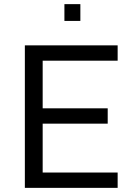

<svg xmlns="http://www.w3.org/2000/svg" viewBox="-20 -907 644 927"><path d="M291 -887V-806H368V-887ZM100 -688V0H548V-74H186V-310H500V-384H186V-614H548V-688Z"/></svg>

Font: Saira UNSAM
Style: Regular
Weight: 400
Designer: Hector Gatti with collaboration of the Omnibus-Type team
Foundry: Omnibus-Type
Version: Version 0.072;PS 000.072;hotconv 1.0.88;makeotf.lib2.5.64775